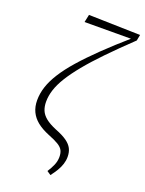

<svg xmlns="http://www.w3.org/2000/svg" viewBox="-171 -824 830 1099"><g transform="rotate(20 244.0 -274.5)"><path d="M280 194 256 178Q272 154 282.5 129.5Q293 105 293 79Q293 56 285 40Q277 24 255 10.5Q233 -3 192 -19Q148 -37 119.5 -60Q91 -83 76.5 -113.5Q62 -144 62 -183Q62 -224 75.5 -265.5Q89 -307 118 -353Q147 -399 193 -451.5Q239 -504 303.5 -566.5Q368 -629 454 -704L447 -680V-697L164 -696L174 -743L488 -735L481 -699Q398 -620 336.5 -556.5Q275 -493 232.5 -441Q190 -389 163.5 -346Q137 -303 125 -265.5Q113 -228 113 -193Q113 -163 122.5 -140Q132 -117 155.5 -98Q179 -79 220 -62Q264 -45 289.5 -27Q315 -9 326 12.5Q337 34 337 63Q337 85 330 107Q323 129 310 150.5Q297 172 280 194Z"/></g></svg>

Font: Source Serif 4 Light
Style: Italic
Weight: 300
Italic angle: -12°
Designer: Frank Grießhammer
Foundry: Adobe Systems Incorporated
Version: Version 4.004;hotconv 1.0.116;makeotfexe 2.5.65601